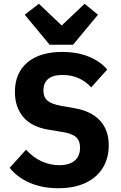

<svg xmlns="http://www.w3.org/2000/svg" viewBox="-20 -985 640 1017"><path d="M31 -96 118 -192Q155 -151 200.5 -130.5Q246 -110 294 -110Q347 -110 375.5 -134Q404 -158 404 -203Q404 -240 382.5 -259Q361 -278 310 -286L237 -298Q147 -313 103 -365.5Q59 -418 59 -498Q59 -598 125 -654Q191 -710 310 -710Q388 -710 449 -685.5Q510 -661 548 -617L463 -522Q435 -554 396 -571Q357 -588 311 -588Q261 -588 235.5 -567Q210 -546 210 -505Q210 -470 232 -451.5Q254 -433 306 -424L379 -411Q464 -396 510 -346Q556 -296 556 -215Q556 -149 525.5 -97.5Q495 -46 434.5 -17Q374 12 289 12Q204 12 138 -16.5Q72 -45 31 -96ZM243 -748 111 -907 186 -965 307 -850 428 -965 499 -907 367 -748Z"/></svg>

Font: iA Writer Quattro V
Style: Regular
Weight: 400
Designer: Mike Abbink, Paul van der Laan, Pieter van Rosmalen, Oliver Reichenstein
Foundry: Information Architects Inc.
Version: Version 2.000